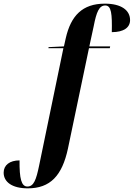

<svg xmlns="http://www.w3.org/2000/svg" viewBox="-113 -790 732 1051"><path d="M39 241C162 241 227 172 259 23L374 -526H488L490 -536H376L400 -647C415 -725 430 -760 463 -760C497 -760 501 -714 499 -614C564 -614 599 -639 599 -680C599 -734 551 -770 461 -770C338 -770 275 -704 247 -581L237 -536L153 -532L152 -526H234L101 117C85 194 72 231 37 231C4 231 -7 188 -6 88C-60 88 -93 114 -93 155C-93 206 -47 241 39 241Z"/></svg>

Font: Noto Serif Display Condensed
Style: Bold Italic
Weight: 700
Width: 3
Italic angle: -12°
Designer: Monotype Design Team
Foundry: Monotype Imaging Inc.
Version: Version 2.009